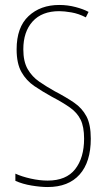

<svg xmlns="http://www.w3.org/2000/svg" viewBox="-20 -744 429 774"><path d="M346 -185Q346 -91 301 -40.5Q256 10 172 10Q144 10 107.5 4Q71 -2 42 -15V-44Q68 -32 104 -24Q140 -16 172 -16Q247 -16 283 -62Q319 -108 319 -185Q319 -233 305 -261.5Q291 -290 262 -310.5Q233 -331 189 -354Q151 -375 118.5 -397Q86 -419 66.5 -453.5Q47 -488 47 -545Q47 -634 95 -679Q143 -724 219 -724Q253 -724 285 -715.5Q317 -707 337 -696L326 -674Q297 -689 268 -694Q239 -699 219 -699Q149 -699 111.5 -657.5Q74 -616 74 -545Q74 -496 91.5 -465.5Q109 -435 138 -415Q167 -395 201 -376Q247 -352 279 -330Q311 -308 328.5 -275Q346 -242 346 -185Z"/></svg>

Font: Noto Sans Gujarati UI ExtraCondensed Thin
Style: Regular
Weight: 100
Width: 2
Designer: Jelle Bosma - Monotype Design Team, Universal Thirst
Foundry: Monotype Imaging Inc.
Version: Version 2.106; ttfautohint (v1.8.4.7-5d5b)